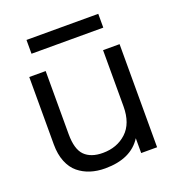

<svg xmlns="http://www.w3.org/2000/svg" viewBox="-124 -764 806 875"><g transform="rotate(-20 279.0 -326.5)"><path d="M238.8 9.8Q200.2 9.8 168 -0.5Q135.7 -10.7 110.1 -31.7Q84.5 -52.7 69.8 -88.9Q55.2 -125 55.2 -172.9V-500H134.8V-193.8Q134.8 -120.6 165 -90.3Q195.3 -60.1 252.9 -60.1Q321.8 -60.1 367.4 -102.3Q413.1 -144.5 413.1 -228V-500H493.2V0H416V-71.8Q364.3 9.8 238.8 9.8ZM101.1 -596.2V-663.1H449.2V-596.2Z"/></g></svg>

Font: Human Sans
Style: Regular
Weight: 400
Designer: Tim Radville
Foundry: Continuum
Version: Version 1.000;FEAKit 1.0